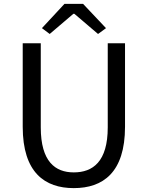

<svg xmlns="http://www.w3.org/2000/svg" viewBox="-20 -956 761 989"><path d="M360 13C510 13 624 -67 624 -303V-733H535V-300C535 -123 458 -68 360 -68C265 -68 190 -123 190 -300V-733H97V-303C97 -67 211 13 360 13ZM196 -811 236 -781 358 -885H363L485 -781L526 -811L408 -936H312Z"/></svg>

Font: Noto Sans Mono CJK SC Regular
Style: Regular
Weight: 400
Designer: Ryoko NISHIZUKA (kana & ideographs); Paul D. Hunt (Latin, Greek & Cyrillic); Wenlong ZHANG (bopomofo); Sandoll Communica
Foundry: Adobe Systems Incorporated
Version: Version 1.005;PS 1.005;hotconv 1.0.96;makeotf.lib2.5.65012